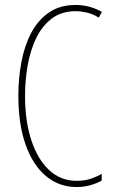

<svg xmlns="http://www.w3.org/2000/svg" viewBox="-20 -744 455 774"><path d="M285 -699Q229 -699 190 -670Q151 -641 127 -592.5Q103 -544 92 -483Q81 -422 81 -357Q81 -255 106.5 -178Q132 -101 178.5 -58Q225 -15 289 -15Q323 -15 349 -24.5Q375 -34 390 -43V-16Q371 -5 344.5 2.5Q318 10 289 10Q218 10 165 -34.5Q112 -79 83 -161.5Q54 -244 54 -358Q54 -429 66.5 -495Q79 -561 106.5 -612.5Q134 -664 178 -694Q222 -724 285 -724Q341 -724 391 -696L378 -673Q354 -688 329.5 -693.5Q305 -699 285 -699Z"/></svg>

Font: Noto Sans Gurmukhi ExtraCondensed Thin
Style: Regular
Weight: 100
Width: 2
Designer: Jelle Bosma - Monotype Design Team
Foundry: Monotype Imaging Inc.
Version: Version 2.004; ttfautohint (v1.8.4.7-5d5b)